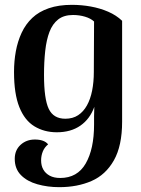

<svg xmlns="http://www.w3.org/2000/svg" viewBox="-20 -547 584 794"><path d="M225 227Q177 227 134.5 215Q92 203 66.5 177Q41 151 41 110Q41 74 65 52Q89 30 124 30Q163 30 179 50Q164 62 157 79.5Q150 97 150 116Q150 138 159 154Q168 170 185.5 179.5Q203 189 229 189Q300 189 334.5 129Q369 69 369 -32Q369 -46 369 -66.5Q369 -87 370 -105Q352 -55 312.5 -27.5Q273 0 215 0Q163 0 122.5 -24.5Q82 -49 60 -104Q38 -159 38 -249Q38 -294 45.5 -335Q53 -376 69.5 -411.5Q86 -447 113.5 -473Q141 -499 182 -513Q223 -527 277 -527Q317 -527 355.5 -520Q394 -513 427.5 -498.5Q461 -484 485 -461V-44Q485 56 451 116Q417 176 358.5 201.5Q300 227 225 227ZM250 -56Q281 -56 303 -70.5Q325 -85 339.5 -111Q354 -137 361 -172.5Q368 -208 368 -249L369 -458Q355 -471 331.5 -478Q308 -485 282 -485Q244 -485 220.5 -466.5Q197 -448 184.5 -415Q172 -382 167 -336.5Q162 -291 162 -237Q162 -138 181.5 -97Q201 -56 250 -56Z"/></svg>

Font: Arima Thin SemiBold
Style: Regular
Weight: 600
Version: Version 1.100